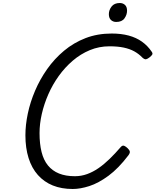

<svg xmlns="http://www.w3.org/2000/svg" viewBox="-20 -1238 1034 1277"><path d="M464 19Q389 19 331 -4.5Q273 -28 232 -74Q191 -120 170 -187Q149 -254 149 -338Q149 -407 165 -483Q181 -559 213.5 -635Q246 -711 294 -779Q342 -847 406 -900.5Q470 -954 549 -984.5Q628 -1015 723 -1015Q786 -1015 836 -1001.5Q886 -988 924 -961Q962 -934 989 -894Q997 -883 992.5 -875Q988 -867 974 -856Q961 -846 951.5 -844Q942 -842 928 -854Q903 -880 873 -896.5Q843 -913 803 -921.5Q763 -930 708 -930Q639 -930 577.5 -904.5Q516 -879 464 -834.5Q412 -790 371 -733Q330 -676 301.5 -611Q273 -546 258 -480Q243 -414 243 -353Q243 -281 256.5 -227Q270 -173 299 -137.5Q328 -102 372.5 -84Q417 -66 478 -66Q520 -66 559 -80Q598 -94 635 -119.5Q672 -145 709 -181Q746 -217 784 -261Q795 -273 806.5 -268Q818 -263 829 -252Q842 -239 843.5 -229.5Q845 -220 834 -205Q768 -118 701.5 -69Q635 -20 574.5 -0.5Q514 19 464 19ZM753 -1092Q732 -1092 718 -1105Q704 -1118 704 -1144Q704 -1171 722 -1194.5Q740 -1218 777 -1218Q797 -1218 811 -1205.5Q825 -1193 825 -1167Q825 -1140 808 -1116Q791 -1092 753 -1092Z"/></svg>

Font: Playwrite NZ
Style: Regular
Weight: 400
Designer: Veronika Burian, José Scaglione
Foundry: TypeTogether
Version: Version 1.002